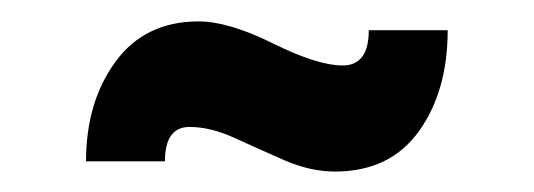

<svg xmlns="http://www.w3.org/2000/svg" viewBox="-20 -560 509 183"><path d="M299.3 -396.5Q275.9 -396.5 251.2 -407.2Q226.6 -418 203.6 -428.5Q180.7 -439 160.6 -439Q137.2 -439 137.2 -406.2H62Q62 -462.9 90.1 -501.2Q118.2 -539.6 169.4 -539.6Q197.8 -539.6 240.2 -518.6Q282.7 -497.6 306.6 -497.6Q331.5 -497.6 331.5 -531.2H406.7Q406.7 -473.1 379.2 -434.8Q351.6 -396.5 299.3 -396.5Z"/></svg>

Font: Oswald
Style: Stencbab
Weight: 400
Designer: Mathieu Le Lay
Foundry: Mathieu Le Lay
Version: Version 1.000